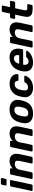

<svg xmlns="http://www.w3.org/2000/svg" viewBox="1801 -2572 781 4423"><g transform="rotate(-90 2191.5 -360.5)"><path d="M25 0Q15 0 9 -7Q3 -14 5 -25L105 -495Q107 -506 116 -513Q125 -520 135 -520H235Q246 -520 251 -513Q256 -506 254 -495L154 -25Q152 -14 144 -7Q136 0 125 0ZM150 -600Q139 -600 133.5 -607Q128 -614 130 -625L147 -705Q149 -716 157.5 -723.5Q166 -731 177 -731H282Q293 -731 298.5 -723.5Q304 -716 302 -705L284 -625Q283 -614 274 -607Q265 -600 255 -600Z M300 0Q290 0 284 -7Q278 -14 280 -25L380 -495Q382 -506 391 -513Q400 -520 410 -520H508Q519 -520 524 -513Q529 -506 527 -495L519 -456Q550 -488 593.5 -509Q637 -530 692 -530Q758 -530 798.5 -503.5Q839 -477 853.5 -426.5Q868 -376 853 -304L793 -25Q791 -14 782.5 -7Q774 0 763 0H657Q647 0 641 -7Q635 -14 637 -25L695 -298Q707 -354 692.5 -382Q678 -410 626 -410Q575 -410 539.5 -380.5Q504 -351 493 -298L435 -25Q433 -14 424.5 -7Q416 0 406 0Z M933 0Q923 0 917 -7Q911 -14 913 -25L1013 -495Q1015 -506 1024 -513Q1033 -520 1043 -520H1141Q1152 -520 1157 -513Q1162 -506 1160 -495L1152 -456Q1183 -488 1226.5 -509Q1270 -530 1325 -530Q1391 -530 1431.5 -503.5Q1472 -477 1486.5 -426.5Q1501 -376 1486 -304L1426 -25Q1424 -14 1415.5 -7Q1407 0 1396 0H1290Q1280 0 1274 -7Q1268 -14 1270 -25L1328 -298Q1340 -354 1325.5 -382Q1311 -410 1259 -410Q1208 -410 1172.5 -380.5Q1137 -351 1126 -298L1068 -25Q1066 -14 1057.5 -7Q1049 0 1039 0Z M1783 10Q1705 10 1652.5 -17.5Q1600 -45 1578 -96Q1556 -147 1567 -215Q1569 -235 1574.5 -260.5Q1580 -286 1586 -305Q1604 -374 1642 -424.5Q1680 -475 1740 -502.5Q1800 -530 1882 -530Q1959 -530 2011.5 -502.5Q2064 -475 2087.5 -424.5Q2111 -374 2099 -305Q2096 -286 2090.5 -260.5Q2085 -235 2080 -215Q2062 -147 2025 -96Q1988 -45 1928 -17.5Q1868 10 1783 10ZM1795 -100Q1845 -100 1878 -130.5Q1911 -161 1926 -220Q1930 -235 1935.5 -260Q1941 -285 1943 -300Q1953 -358 1936 -389Q1919 -420 1870 -420Q1821 -420 1788 -389Q1755 -358 1740 -300Q1736 -285 1730.5 -260Q1725 -235 1723 -220Q1713 -161 1729.5 -130.5Q1746 -100 1795 -100Z M2377 10Q2309 10 2256.5 -17Q2204 -44 2179.5 -95.5Q2155 -147 2167 -219Q2170 -235 2175 -259.5Q2180 -284 2184 -300Q2211 -409 2286.5 -469.5Q2362 -530 2476 -530Q2541 -530 2585 -511Q2629 -492 2655 -463.5Q2681 -435 2690.5 -404.5Q2700 -374 2697 -351Q2696 -340 2688 -333Q2680 -326 2670 -326H2561Q2551 -326 2545.5 -331Q2540 -336 2538 -347Q2537 -382 2518.5 -398Q2500 -414 2465 -414Q2420 -414 2386.5 -385Q2353 -356 2338 -295Q2333 -276 2329 -257.5Q2325 -239 2323 -224Q2313 -162 2330.5 -134Q2348 -106 2393 -106Q2428 -106 2455 -121Q2482 -136 2501 -171Q2507 -182 2513.5 -187Q2520 -192 2531 -192H2639Q2650 -192 2655.5 -184.5Q2661 -177 2658 -167Q2652 -146 2633.5 -116Q2615 -86 2581.5 -57Q2548 -28 2497.5 -9Q2447 10 2377 10Z M2964 10Q2888 10 2837.5 -18.5Q2787 -47 2768 -103Q2749 -159 2763 -240Q2765 -248 2767.5 -261.5Q2770 -275 2773 -283Q2793 -360 2835.5 -415.5Q2878 -471 2940.5 -500.5Q3003 -530 3078 -530Q3162 -530 3210.5 -495.5Q3259 -461 3275 -401.5Q3291 -342 3275 -265L3271 -242Q3269 -232 3260 -225Q3251 -218 3240 -218H2914Q2914 -217 2913.5 -214.5Q2913 -212 2912 -210Q2907 -178 2912 -151.5Q2917 -125 2935.5 -109Q2954 -93 2984 -93Q3008 -93 3026 -100Q3044 -107 3056.5 -117Q3069 -127 3076 -134Q3087 -144 3093 -146.5Q3099 -149 3111 -149H3215Q3225 -149 3230 -143.5Q3235 -138 3232 -128Q3228 -112 3207.5 -88.5Q3187 -65 3152 -42.5Q3117 -20 3069.5 -5Q3022 10 2964 10ZM2934 -309H3130V-311Q3139 -347 3132.5 -373.5Q3126 -400 3107 -415Q3088 -430 3057 -430Q3026 -430 3001 -415Q2976 -400 2959.5 -373.5Q2943 -347 2934 -311Z M3328 0Q3318 0 3312 -7Q3306 -14 3308 -25L3408 -495Q3410 -506 3419 -513Q3428 -520 3438 -520H3536Q3547 -520 3552 -513Q3557 -506 3555 -495L3547 -456Q3578 -488 3621.5 -509Q3665 -530 3720 -530Q3786 -530 3826.5 -503.5Q3867 -477 3881.5 -426.5Q3896 -376 3881 -304L3821 -25Q3819 -14 3810.5 -7Q3802 0 3791 0H3685Q3675 0 3669 -7Q3663 -14 3665 -25L3723 -298Q3735 -354 3720.5 -382Q3706 -410 3654 -410Q3603 -410 3567.5 -380.5Q3532 -351 3521 -298L3463 -25Q3461 -14 3452.5 -7Q3444 0 3434 0Z M4185 0Q4117 0 4076 -20.5Q4035 -41 4021.5 -84Q4008 -127 4021 -192L4066 -402H3988Q3977 -402 3971.5 -409Q3966 -416 3968 -427L3982 -495Q3984 -506 3993 -513Q4002 -520 4012 -520H4091L4126 -685Q4128 -696 4136.5 -703Q4145 -710 4156 -710H4254Q4264 -710 4270 -703Q4276 -696 4274 -685L4238 -520H4363Q4374 -520 4379 -513Q4384 -506 4382 -495L4368 -427Q4366 -416 4357.5 -409Q4349 -402 4338 -402H4213L4171 -204Q4166 -179 4165.5 -160.5Q4165 -142 4175.5 -132.5Q4186 -123 4212 -123H4288Q4298 -123 4303.5 -116Q4309 -109 4307 -99L4291 -25Q4289 -14 4281 -7Q4273 0 4262 0Z"/></g></svg>

Font: Rubik SemiBold
Style: Italic
Weight: 600
Italic angle: -12°
Designer: Hubert and Fischer
Foundry: Hubert and Fischer
Version: Version 2.300;gftools[0.9.30]